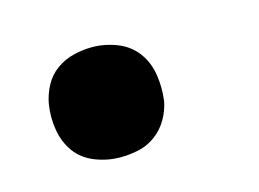

<svg xmlns="http://www.w3.org/2000/svg" viewBox="-44 -254 443 329"><g transform="rotate(-15 178.0 -89.5)"><path d="M136 8Q113 8 91.5 -0.5Q70 -9 57.5 -26Q45 -43 41 -66Q37 -89 41 -113Q44 -129 52 -144Q60 -159 74 -169Q88 -179 104.5 -183Q121 -187 137 -187Q160 -187 181.5 -178.5Q203 -170 216 -152.5Q229 -135 232.5 -112Q236 -89 233 -66Q230 -50 221.5 -35Q213 -20 199 -9.5Q185 1 168.5 4.5Q152 8 136 8Z"/></g></svg>

Font: Iosevka QP
Style: Bold Italic
Weight: 700
Italic angle: -9°
Designer: Belleve Invis
Foundry: Belleve Invis
Version: Version 20.0.0; ttfautohint (v1.8.4)